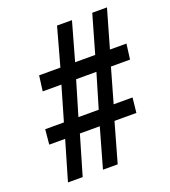

<svg xmlns="http://www.w3.org/2000/svg" viewBox="-131 -810 802 907"><g transform="rotate(-20 269.5 -357.0)"><path d="M55 0H129L187 -198H287L231 0H305L361 -198H471L479 -273H384L433 -445H529L539 -522H456L511 -714H437L382 -522H281L335 -714H260L207 -522H100L90 -445H184L134 -273H40L33 -198H113ZM207 -273 258 -445H360L309 -273Z"/></g></svg>

Font: Noto Serif SemiCondensed Black
Style: Italic
Weight: 900
Width: 4
Italic angle: -12°
Designer: Monotype Design Team
Foundry: Monotype Imaging Inc.
Version: Version 2.014